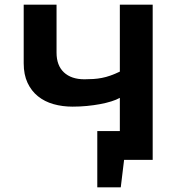

<svg xmlns="http://www.w3.org/2000/svg" viewBox="-20 -682 774 819"><path d="M221.2 -662.1V-457.5Q221.2 -402.8 252.7 -373.3Q284.2 -343.8 340.3 -343.8Q359.9 -343.8 378.2 -345Q396.5 -346.2 414.3 -349.6Q432.1 -353 450.9 -359.6Q469.7 -366.2 491.2 -376.5V-662.1H631.3V0H509.3L495.1 117.2H395V-123H491.2V-264.6Q476.6 -256.3 454.8 -249.5Q433.1 -242.7 406.7 -237.8Q380.4 -232.9 350.6 -230Q320.8 -227.1 289.6 -227.1Q246.1 -227.1 208.3 -237.8Q170.4 -248.5 142.1 -271.2Q113.8 -293.9 97.4 -328.9Q81.1 -363.8 81.1 -412.1V-662.1Z"/></svg>

Font: PT Astra Sans
Style: Bold
Weight: 700
Designer: A.Korolkova, I. Chaeva
Foundry: ParaType Ltd
Version: Version 1.001; ttfautohint (v1.6)